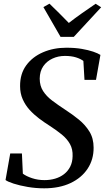

<svg xmlns="http://www.w3.org/2000/svg" viewBox="-20 -1011 572 1042"><path d="M219.5 11Q174 11 130.2 3.5Q86.5 -4 54 -14.5Q21.5 -25 10 -34L35.5 -178H99L104 -68.5Q122.5 -54.5 154 -44Q185.5 -33.5 221.5 -33.5Q252 -33.5 279.2 -41.5Q306.5 -49.5 327.5 -65.8Q348.5 -82 361 -106.5Q373.5 -131 374 -163.5Q375.5 -201 359.8 -229.2Q344 -257.5 315.5 -280.8Q287 -304 250 -328Q220.5 -346.5 192 -368Q163.5 -389.5 140.2 -415.2Q117 -441 103 -472.8Q89 -504.5 89 -543.5Q88.5 -610 122.2 -656.2Q156 -702.5 213.2 -727.2Q270.5 -752 340 -752Q387 -752 423.2 -745.8Q459.5 -739.5 485.2 -730.8Q511 -722 525 -713L501 -577.5H438.5L432.5 -680Q418 -691.5 392.8 -699.5Q367.5 -707.5 332 -707.5Q296 -707.5 265 -693.2Q234 -679 215 -651.8Q196 -624.5 195.5 -584.5Q195.5 -545.5 213.8 -517Q232 -488.5 263.5 -464.8Q295 -441 334 -415.5Q372 -391 407.2 -362.5Q442.5 -334 465.2 -297.2Q488 -260.5 488 -210Q488.5 -145.5 455.5 -95.5Q422.5 -45.5 362.2 -17.2Q302 11 219.5 11ZM308.5 -811 215.5 -972.5 248.5 -991Q275 -965.5 301.5 -939.2Q328 -913 353.5 -886.5Q387.5 -913 424.2 -938.8Q461 -964.5 499 -990.5L529 -971.5L380.5 -811Z"/></svg>

Font: Merriweather 60pt Medium
Style: Italic
Weight: 500
Italic angle: -7.8°
Version: Version 2.101